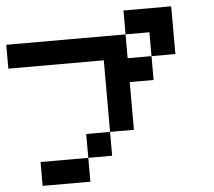

<svg xmlns="http://www.w3.org/2000/svg" viewBox="-58 -939 1116 1002"><g transform="rotate(-5 500.0 -437.5)"><path d="M0 -625V-750H625V-625H750V-500H625V-250H500V-625ZM125 0V-125H375V0ZM375 -125V-250H500V-125ZM625 -750V-875H875V-625H750V-750Z"/></g></svg>

Font: GalmuriMono7 Regular
Style: Regular
Weight: 400
Designer: Lee Minseo (quiple)
Version: Version 2.399;hotconv 1.1.1;makeotfexe 2.6.0 DEVELOPMENT